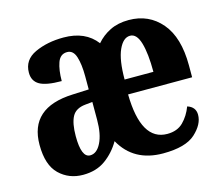

<svg xmlns="http://www.w3.org/2000/svg" viewBox="-84 -659 904 779"><g transform="rotate(-15 367.5 -269.5)"><path d="M175 10Q231 10 269.5 -18Q308 -46 333 -89Q388 10 511 10Q606 10 647 -27.5Q688 -65 688 -105Q688 -138 654 -149Q640 -112 615 -87Q590 -62 548 -62Q438 -62 435 -258H704V-308Q704 -426 651.5 -487.5Q599 -549 515 -549Q470 -549 436.5 -532.5Q403 -516 379 -488Q333 -549 241 -549Q173 -549 121 -525Q69 -501 69 -447Q69 -412 96.5 -396Q124 -380 189 -380Q189 -426 200 -457Q211 -488 240 -488Q266 -488 276 -456Q286 -424 286 -374V-319L218 -316Q35 -309 35 -153Q35 -68 75.5 -29Q116 10 175 10ZM437 -320Q437 -402 456 -444Q475 -486 504 -486Q532 -486 545 -441.5Q558 -397 558 -320ZM223 -59Q186 -59 186 -149Q186 -203 201 -231Q216 -259 257 -263L287 -266V-191Q287 -131 269 -95Q251 -59 223 -59Z"/></g></svg>

Font: Noto Serif ExtraCondensed Extra
Style: Regular
Weight: 800
Width: 3
Designer: Monotype Design Team
Foundry: Monotype Imaging Inc.
Version: Version 1.002